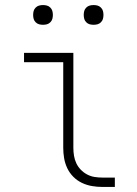

<svg xmlns="http://www.w3.org/2000/svg" viewBox="-20 -739 540 759"><path d="M385 0Q364 0 343.5 -3.5Q323 -7 304 -16Q285 -25 270 -40Q255 -55 246 -74Q237 -93 233.5 -113.5Q230 -134 230 -155V-493H75V-530H270V-155Q270 -139 272.5 -123.5Q275 -108 281.5 -94Q288 -80 299 -68.5Q310 -57 324 -49.5Q338 -42 353.5 -39.5Q369 -37 385 -37H434V0ZM350 -641Q342 -641 334.5 -643Q327 -645 321 -651Q315 -657 313 -664.5Q311 -672 311 -680Q311 -688 313 -695.5Q315 -703 321 -709Q327 -715 334.5 -717Q342 -719 350 -719Q358 -719 365.5 -717Q373 -715 379 -709Q385 -703 387 -695.5Q389 -688 389 -680Q389 -672 387 -664.5Q385 -657 379 -651Q373 -645 365.5 -643Q358 -641 350 -641ZM150 -641Q142 -641 134.5 -643Q127 -645 121 -651Q115 -657 113 -664.5Q111 -672 111 -680Q111 -688 113 -695.5Q115 -703 121 -709Q127 -715 134.5 -717Q142 -719 150 -719Q158 -719 165.5 -717Q173 -715 179 -709Q185 -703 187 -695.5Q189 -688 189 -680Q189 -672 187 -664.5Q185 -657 179 -651Q173 -645 165.5 -643Q158 -641 150 -641Z"/></svg>

Font: Iosevka Slab Extralight
Style: Regular
Weight: 200
Monospace: yes
Designer: Belleve Invis
Foundry: Belleve Invis
Version: Version 11.1.1; ttfautohint (v1.8.3)